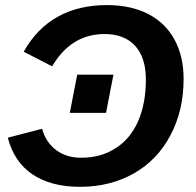

<svg xmlns="http://www.w3.org/2000/svg" viewBox="-20 -718 762 748"><path d="M72.3 -516.6Q123.5 -607.4 204.8 -652.8Q286.1 -698.2 397 -698.2Q490.2 -698.2 558.1 -663.1Q625.5 -627.9 660.4 -562.7Q695.3 -497.6 695.3 -410.6Q695.3 -287.6 644 -190.9Q592.8 -93.8 500.7 -42Q408.7 9.8 291.5 9.8Q179.2 9.8 107.2 -38.3Q35.2 -86.4 10.3 -181.6L144 -216.3Q158.2 -164.1 198.2 -133.8Q238.3 -103.5 295.9 -103.5Q374 -103.5 431.2 -141.1Q487.8 -177.2 518.1 -245.8Q548.3 -314.5 548.3 -408.7Q548.3 -493.2 506.6 -539.3Q464.8 -585.4 387.2 -585.4Q322.3 -585.4 271.2 -554Q220.2 -522.5 183.1 -459.5ZM421.9 -427.2 393.1 -278.3H252L280.8 -427.2Z"/></svg>

Font: Arimo
Style: Italic
Weight: 400
Italic angle: -12°
Designer: Steve Matteson
Foundry: Monotype Imaging Inc.
Version: Version 1.33